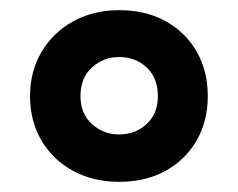

<svg xmlns="http://www.w3.org/2000/svg" viewBox="-20 -744 468 377"><path d="M214 -387Q163 -387 123.5 -408.5Q84 -430 61.5 -468Q39 -506 39 -555Q39 -604 61.5 -642Q84 -680 123.5 -702Q163 -724 214 -724Q266 -724 305 -702.5Q344 -681 366 -643Q388 -605 388 -555Q388 -506 366 -468Q344 -430 305 -408.5Q266 -387 214 -387ZM214 -480Q246 -480 268 -500.5Q290 -521 290 -555Q290 -591 268 -611.5Q246 -632 214 -632Q183 -632 160.5 -611.5Q138 -591 138 -555Q138 -521 160.5 -500.5Q183 -480 214 -480Z"/></svg>

Font: Noto Sans Armenian
Style: Regular
Weight: 400
Designer: Monotype Design Team
Foundry: Monotype Imaging Inc.
Version: Version 2.007